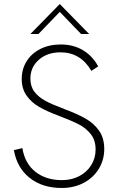

<svg xmlns="http://www.w3.org/2000/svg" viewBox="-20 -926 593 954"><path d="M49 -180 91 -190Q104 -113 156.5 -72Q209 -31 288 -31Q335 -31 373 -50.5Q411 -70 433 -105Q455 -140 455 -183Q455 -229 431.5 -259Q408 -289 372.5 -307.5Q337 -326 274 -350Q214 -372 175 -394.5Q136 -417 112 -451Q88 -485 88 -534Q88 -583 112.5 -622Q137 -661 181 -683Q225 -705 282 -705Q344 -705 391.5 -677Q439 -649 468 -596L434 -574Q380 -666 281 -666Q215 -666 173 -629Q131 -592 131 -535Q131 -496 151.5 -469.5Q172 -443 206.5 -424.5Q241 -406 300 -384Q365 -360 406.5 -336Q448 -312 473 -275.5Q498 -239 498 -186Q498 -131 470.5 -86.5Q443 -42 395 -17Q347 8 287 8Q190 8 127 -42.5Q64 -93 49 -180ZM277 -906 423 -757H383L277 -867L171 -757H131Z"/></svg>

Font: Hanken Grotesk ExtraLight
Style: Regular
Weight: 200
Designer: Alfredo Marco Pradil
Foundry: Hanken Design Co.
Version: Version 3.014